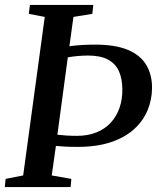

<svg xmlns="http://www.w3.org/2000/svg" viewBox="-26 -763 648 783"><path d="M-6.5 0 -3 -33.5 68.5 -47.5 156.5 -694 91.5 -706.5 96 -743H354.5L350.5 -706.5L273.5 -694L257 -574.5Q282.5 -578 309.2 -579.5Q336 -581 362.5 -581Q444 -581 495 -559.8Q546 -538.5 570 -499Q594 -459.5 594 -405.5Q594 -357 575.8 -313.2Q557.5 -269.5 520.5 -236Q483.5 -202.5 426.2 -183.2Q369 -164 290.5 -164Q260 -164 237.5 -165.2Q215 -166.5 202 -168L185 -47.5L265 -33.5L262 0ZM250.5 -529 208 -213.5Q225.5 -211.5 246 -210.2Q266.5 -209 287.5 -209Q332.5 -209 367.2 -223Q402 -237 425.8 -262.8Q449.5 -288.5 461.5 -323.5Q473.5 -358.5 473 -400Q472.5 -443 458.5 -473.5Q444.5 -504 414 -520.2Q383.5 -536.5 332.5 -536.5Q314.5 -536.5 291 -534.5Q267.5 -532.5 250.5 -529Z"/></svg>

Font: Merriweather 60pt Medium
Style: Italic
Weight: 500
Italic angle: -7.8°
Version: Version 2.101